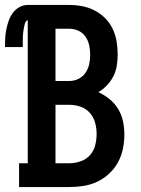

<svg xmlns="http://www.w3.org/2000/svg" viewBox="-49 -755 569 775"><path d="M28 0V-96H63V-673Q58 -673 55 -667.5Q52 -662 50.5 -656.5Q49 -651 48 -645Q47 -639 46 -633.5Q45 -628 44.5 -622.5Q44 -617 43.5 -611Q43 -605 43 -599.5Q43 -594 43 -588Q43 -582 43 -576.5Q43 -571 43 -565H-29Q-29 -583 -28 -601Q-27 -619 -23.5 -636.5Q-20 -654 -14 -671Q-8 -688 2.5 -702.5Q13 -717 29 -726Q45 -735 63 -735H230Q257 -735 283 -730Q309 -725 332.5 -713Q356 -701 375 -682Q394 -663 405.5 -639Q417 -615 421.5 -588.5Q426 -562 426 -536Q426 -513 422.5 -490.5Q419 -468 409 -448Q399 -428 383 -411Q367 -394 348 -383Q372 -372 393 -355Q414 -338 428 -315Q442 -292 447.5 -265Q453 -238 453 -212Q453 -183 447 -154Q441 -125 427 -99.5Q413 -74 391.5 -54Q370 -34 343.5 -21.5Q317 -9 288 -4.5Q259 0 230 0ZM175 -428H230Q250 -428 267.5 -436.5Q285 -445 296 -461Q307 -477 311 -496Q315 -515 315 -534Q315 -553 311 -572Q307 -591 296 -607Q285 -623 267.5 -631Q250 -639 230 -639H175ZM175 -96H230Q253 -96 275.5 -103.5Q298 -111 313.5 -128Q329 -145 335 -168Q341 -191 341 -214Q341 -237 335 -259.5Q329 -282 313.5 -299.5Q298 -317 275.5 -324.5Q253 -332 230 -332H175Z"/></svg>

Font: Iosevka Slab
Style: Bold
Weight: 700
Monospace: yes
Designer: Belleve Invis
Foundry: Belleve Invis
Version: Version 11.1.1; ttfautohint (v1.8.3)